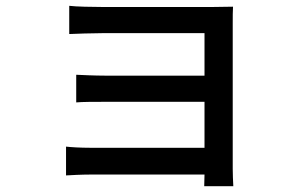

<svg xmlns="http://www.w3.org/2000/svg" viewBox="-20 -576 1040 660"><path d="M207 -72V27C224 26 261 24 291 24H683L682 64H782C781 48 780 20 780 4C780 -78 780 -458 780 -495C780 -515 780 -541 781 -553C767 -553 736 -552 713 -552C631 -552 397 -552 330 -552C299 -552 241 -553 218 -556V-459C239 -460 299 -462 330 -462C397 -462 647 -462 683 -462V-316H340C305 -316 265 -318 242 -319V-224C264 -226 305 -226 341 -226H683V-68H291C256 -68 224 -70 207 -72Z"/></svg>

Font: Noto Sans CJK TC Medium
Style: Regular
Weight: 500
Designer: Ryoko NISHIZUKA 西塚涼子 (kana, bopomofo & ideographs); Paul D. Hunt (Latin, Greek & Cyrillic); Sandoll Communications 산돌커뮤니
Foundry: Adobe
Version: Version 2.004;hotconv 1.0.118;makeotfexe 2.5.65603